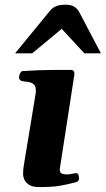

<svg xmlns="http://www.w3.org/2000/svg" viewBox="-20 -781 445 808"><path d="M145 6.3Q116.7 6.3 102.1 -3.4Q87.4 -13.2 82.3 -25.6Q77.1 -38.1 77.1 -46.9Q77.1 -67.9 80.1 -84.5L129.4 -383.3Q130.4 -387.7 130.6 -391.4Q130.9 -395 130.9 -398.4Q130.9 -420.4 119.9 -428Q108.9 -435.5 94.5 -436.8Q80.1 -438 69.3 -440.9Q64.5 -443.4 62 -447.3Q59.6 -451.2 60.5 -460.4Q61.5 -466.3 65.4 -473.9Q69.3 -481.4 75.2 -481.9Q143.6 -486.3 197.8 -486.6Q252 -486.8 281.2 -486.8Q285.2 -486.8 289.3 -482.9Q293.5 -479 293 -467.3L231.4 -68.4Q231.4 -53.2 241 -50Q250.5 -46.9 261.7 -46.9Q272.5 -46.9 283.9 -49.6Q295.4 -52.2 301.3 -52.2Q308.1 -52.2 310.3 -44.2Q312.5 -36.1 312.5 -29.3Q312.5 -18.1 300.8 -14.6Q261.7 -3.9 229.2 1.2Q196.8 6.3 145 6.3ZM43.5 -556.6 190.9 -736.3Q199.7 -747.6 214.8 -754.4Q230 -761.2 254.9 -761.2Q280.3 -761.2 293.2 -752.4Q306.2 -743.7 312.5 -731.9L404.8 -556.6H335L239.7 -659.7L115.7 -556.6Z"/></svg>

Font: Gelasio
Style: Bold Italic
Weight: 700
Italic angle: -8.5°
Designer: Eben Sorkin
Foundry: Eben Sorkin
Version: Version 1.008